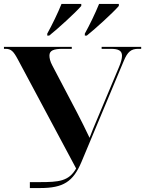

<svg xmlns="http://www.w3.org/2000/svg" viewBox="-20 -951 734 971"><path d="M219 -781V-771H229C274 -807 361 -886 391 -921V-931H291C273 -886 243 -824 219 -781ZM409 -781V-771H419C464 -807 551 -886 581 -921V-931H481C463 -886 433 -824 409 -781ZM131 0H183C300 0 350 -32 392 -132L606 -643C625 -689 643 -704 679 -704H694V-714H494V-704H540C579 -704 597 -695 597 -669C597 -655 592 -635 581 -610L466 -336C455 -310 445 -286 433 -254C412 -299 391 -340 370 -381L245 -619C233 -641 230 -658 230 -670C230 -695 250 -704 297 -704H343V-714H0V-704H8C36 -704 48 -692 70 -651L365 -99C328 -34 277 -30 180 -30H131Z"/></svg>

Font: Noto Serif Display
Style: Bold
Weight: 700
Designer: Monotype Design Team
Foundry: Monotype Imaging Inc.
Version: Version 2.009